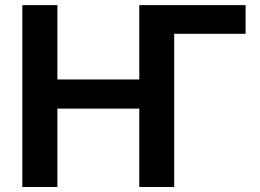

<svg xmlns="http://www.w3.org/2000/svg" viewBox="-20 -748 1041 768"><path d="M962.4 -727.5V-612.8H647.9L538.6 -727.5ZM69.3 0V-727.5H209.5V-430.2H537.1V-727.5H676.8V0H537.1V-313.5H209.5V0Z"/></svg>

Font: Inter Cardless
Style: Bold
Weight: 700
Designer: Rasmus Andersson
Foundry: rsms
Version: Version 4.001;git-9221beed3